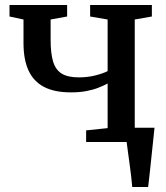

<svg xmlns="http://www.w3.org/2000/svg" viewBox="-20 -568 664 768"><path d="M509 180Q507.5 160 504.5 135.8Q501.5 111.5 498.2 86.8Q495 62 491.8 39.5Q488.5 17 486.5 -0.5L444.5 -57H598Q596 -37.5 593.5 -13.5Q591 10.5 588.2 36.5Q585.5 62.5 582.8 88.2Q580 114 577.5 137.5Q575 161 572.5 180ZM324.5 0V-46.5L410.5 -55.5V-234Q394 -225 372.8 -216.8Q351.5 -208.5 324.5 -203.5Q297.5 -198.5 264 -198.5Q197.5 -198.5 155.8 -220.5Q114 -242.5 94 -286.2Q74 -330 74 -395.5V-490L18 -502V-548H248.5V-502L182.5 -490V-409Q182.5 -354.5 192.5 -321.5Q202.5 -288.5 227 -273.5Q251.5 -258.5 295.5 -258.5Q331 -258.5 362 -266.5Q393 -274.5 410.5 -283.5V-490L340.5 -502V-548H587.5V-502L519 -490V-55.5L589 -46.5V0Z"/></svg>

Font: Merriweather 36pt Medium
Style: Regular
Weight: 500
Version: Version 2.100